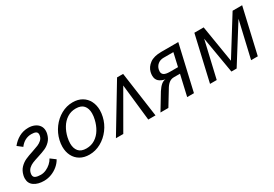

<svg xmlns="http://www.w3.org/2000/svg" viewBox="21 -1141 2568 1797"><g transform="rotate(-30 1305.5 -242.5)"><path d="M7.8 -98.1Q7.8 -115.7 11.7 -131.3Q22.5 -177.7 50.5 -206.8Q78.6 -235.8 112.3 -251.2Q146 -266.6 198.2 -283.2Q239.7 -296.9 263.4 -306.9Q287.1 -316.9 305.4 -333.3Q323.7 -349.6 329.6 -374.5Q331.5 -382.3 331.5 -390.6Q331.5 -412.1 314.9 -420.7Q298.3 -429.2 268.1 -429.2Q193.8 -429.2 144 -363.3L92.8 -402.8Q126 -444.8 171.6 -470Q217.3 -495.1 272.5 -495.1Q308.6 -495.1 338.1 -482.4Q367.7 -469.7 384.8 -445.8Q401.9 -421.9 401.9 -389.2Q401.9 -374 398.4 -358.9Q388.2 -314 361.3 -286.1Q334.5 -258.3 302 -243.9Q269.5 -229.5 218.3 -213.4Q175.8 -200.2 150.9 -189.9Q126 -179.7 106.7 -161.9Q87.4 -144 81.1 -116.2Q79.1 -107.9 79.1 -99.1Q79.1 -73.7 100.1 -64.2Q121.1 -54.7 156.7 -54.7Q185.5 -54.7 214.1 -67.4Q242.7 -80.1 265.9 -101.1Q289.1 -122.1 302.2 -147L356 -106.9Q338.4 -74.2 307.1 -47.6Q275.9 -21 236.3 -5.6Q196.8 9.8 154.3 9.8Q90.3 9.8 49.1 -17.8Q7.8 -45.4 7.8 -98.1Z M460.9 -180.7Q460.9 -212.9 469.2 -249Q484.9 -316.4 526.1 -372.6Q567.4 -428.7 626.2 -461.4Q685.1 -494.1 751 -494.1Q808.1 -494.1 850.1 -469.5Q892.1 -444.8 914.3 -401.4Q936.5 -357.9 936.5 -302.7Q936.5 -271 928.2 -234.9Q913.1 -167.5 871.3 -111.6Q829.6 -55.7 770.5 -22.9Q711.4 9.8 646 9.8Q588.4 9.8 546.6 -14.6Q504.9 -39.1 482.9 -82.3Q460.9 -125.5 460.9 -180.7ZM850.1 -249Q858.4 -283.7 858.4 -314Q858.4 -366.7 831.8 -397.9Q805.2 -429.2 747.1 -429.2Q694.3 -429.2 653.6 -402.6Q612.8 -376 586.2 -332Q559.6 -288.1 547.4 -234.9Q539.6 -199.7 539.6 -170.9Q539.6 -117.7 566.2 -86.2Q592.8 -54.7 649.9 -54.7Q703.1 -54.7 744.1 -81.3Q785.2 -107.9 811.5 -151.9Q837.9 -195.8 850.1 -249Z M935.1 0 1229 -487.8H1294.4L1362.8 0H1284.7L1241.2 -393.1L1014.6 0Z M1519.5 -170.4Q1568.4 -245.6 1612.8 -245.6Q1569.8 -253.9 1545.7 -275.6Q1521.5 -297.4 1521.5 -337.9Q1521.5 -355.5 1526.4 -375.5Q1538.1 -422.4 1582 -455.1Q1626 -487.8 1707.5 -487.8H1890.6L1778.3 0H1705.1L1756.3 -223.1H1689.9Q1660.2 -223.1 1637 -204.8Q1613.8 -186.5 1593.3 -149.9L1502 0H1416.5ZM1771 -285.6 1803.7 -429.2H1696.8Q1661.1 -429.2 1636.2 -408.9Q1611.3 -388.7 1604 -356.9Q1601.6 -343.8 1601.6 -335.4Q1601.6 -311 1620.8 -298.3Q1640.1 -285.6 1684.6 -285.6Z M1952.1 0 2064.5 -487.8H2165L2230 -89.8L2477.5 -487.3H2580.6L2468.3 0H2396L2487.8 -395L2239.7 0H2183.1L2116.2 -394L2024.4 0Z"/></g></svg>

Font: Acari Sans
Style: Italic
Weight: 400
Italic angle: -13°
Designer: Alfredo Marco Pradil and Stefan Peev
Foundry: Hanken Design Co.
Version: Version 1.045;January 11, 2019;FontCreator 11.5.0.2425 64-bi